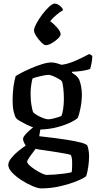

<svg xmlns="http://www.w3.org/2000/svg" viewBox="-20 -847 533 1067"><path d="M210 200Q191 200 160.5 187Q130 174 99 154Q68 134 47 111.5Q26 89 26 70Q26 53 41.5 33Q57 13 80 -6Q103 -25 123 -38Q118 -45 113 -56Q108 -67 108 -75Q108 -86 126.5 -105.5Q145 -125 164 -139Q145 -146 125 -156Q105 -166 89.5 -175Q74 -184 70 -190Q62 -200 56 -227Q50 -254 50 -286Q50 -332 55 -366.5Q60 -401 67 -424Q77 -431 101 -443.5Q125 -456 155.5 -469Q186 -482 215.5 -491Q245 -500 267 -500Q280 -500 297 -495Q314 -490 322 -487Q349 -490 379 -501.5Q409 -513 435 -526Q461 -539 476 -547L493 -537Q493 -518 489 -497.5Q485 -477 481 -464Q463 -457 435.5 -453Q408 -449 380 -448V-443Q389 -437 400 -429Q411 -421 419 -407Q426 -392 430.5 -368Q435 -344 435 -323Q435 -286 428 -250Q421 -214 413 -193Q402 -181 372 -166.5Q342 -152 299 -140.5Q256 -129 204 -127L198 -90Q206 -89 232.5 -86Q259 -83 294.5 -78.5Q330 -74 365.5 -68Q401 -62 428.5 -55Q456 -48 465 -39Q470 -26 472.5 -10Q475 6 475 20Q475 49 470.5 80Q466 111 459 132Q445 144 405.5 160Q366 176 314 188Q262 200 210 200ZM247 -184Q258 -184 273.5 -187.5Q289 -191 302.5 -195.5Q316 -200 321 -202Q327 -215 331 -241.5Q335 -268 335 -296Q335 -330 331.5 -359.5Q328 -389 323 -396Q321 -400 306.5 -408.5Q292 -417 275.5 -424Q259 -431 251 -431Q240 -431 222.5 -427.5Q205 -424 187.5 -419.5Q170 -415 161 -411Q157 -398 153.5 -374.5Q150 -351 150 -328Q150 -289 155.5 -258.5Q161 -228 165 -223Q169 -217 185 -207.5Q201 -198 219 -191Q237 -184 247 -184ZM240 125Q258 125 285 123Q312 121 338 117.5Q364 114 378 110Q380 103 380.5 84.5Q381 66 381 58Q381 31 374 15Q371 12 352.5 8.5Q334 5 307.5 0.5Q281 -4 253.5 -8Q226 -12 205 -15Q184 -18 178 -20Q163 -1 147 21.5Q131 44 131 52Q131 60 144 72Q157 84 175.5 96Q194 108 212 116.5Q230 125 240 125ZM235 -596Q225 -596 209.5 -611.5Q194 -627 181.5 -646.5Q169 -666 169 -678Q169 -691 182 -715.5Q195 -740 214 -765.5Q233 -791 252.5 -809Q272 -827 284 -827Q299 -827 314.5 -813.5Q330 -800 330 -790Q314 -782 292 -763Q270 -744 259 -729Q279 -715 298 -693Q317 -671 317 -657Q317 -647 302 -632.5Q287 -618 267.5 -607Q248 -596 235 -596Z"/></svg>

Font: Texturina 72pt SemiBold
Style: Regular
Weight: 600
Designer: Guillermo Torres Carreño
Foundry: Omnibus-Type
Version: Version 1.002; ttfautohint (v1.8.3)